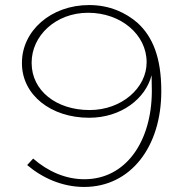

<svg xmlns="http://www.w3.org/2000/svg" viewBox="-20 -732 735 764"><path d="M336.6 -294.1C204 -294.1 105.9 -371.3 105.9 -481.2V-483.2C105.9 -589.1 201 -681.2 330.7 -681.2C461.4 -681.2 563.4 -594.1 563.4 -485.1V-483.2C563.4 -383.2 465.3 -294.1 336.6 -294.1ZM314.9 11.9C501 11.9 621.8 -149.5 621.8 -368.3V-370.3C621.8 -504 587.1 -586.1 527.7 -640.6C481.2 -681.2 416.8 -711.9 334.7 -711.9C182.2 -711.9 67.3 -608.9 67.3 -482.2V-480.2C67.3 -354.5 182.2 -263.4 334.7 -263.4C462.4 -263.4 559.4 -339.6 583.2 -432.7C583.2 -414.9 584.2 -388.1 584.2 -370.3V-368.3C583.2 -169.3 481.2 -18.8 315.8 -18.8C242.6 -18.8 172.3 -48.5 111.9 -101L88.1 -75.2C148.5 -23.8 227.7 11.9 314.9 11.9Z"/></svg>

Font: Meinily
Style: Regular
Weight: 500
Designer: Paul Hayes
Foundry: Paul Hayes
Version: Version 1.0; ttfautohint (v1.8.4.7-5d5b)